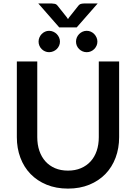

<svg xmlns="http://www.w3.org/2000/svg" viewBox="-20 -1072 780 1100"><path d="M369.5 -94.5Q411 -94.5 443.8 -108.5Q476.5 -122.5 499.2 -147.5Q522 -172.5 534 -207.8Q546 -243 546 -286V-720H662.5V-286Q662.5 -222.5 642.2 -168.5Q622 -114.5 584 -75.2Q546 -36 491.8 -13.8Q437.5 8.5 369.5 8.5Q301.5 8.5 247.2 -13.8Q193 -36 155 -75.2Q117 -114.5 96.8 -168.5Q76.5 -222.5 76.5 -286V-720H193.5V-286.5Q193.5 -243.5 205.5 -208.2Q217.5 -173 240 -147.8Q262.5 -122.5 295.2 -108.5Q328 -94.5 369.5 -94.5ZM539.5 -1052 419.5 -915H319.5L199.5 -1052H277.5Q284 -1052 293.8 -1050Q303.5 -1048 310.5 -1038.5L363 -972.5Q367 -967 369.5 -962.5Q372 -967 376 -972.5L428 -1038Q435.5 -1048 445 -1050Q454.5 -1052 461.5 -1052ZM323.5 -833.5Q323.5 -821 318.5 -810Q313.5 -799 305 -790.8Q296.5 -782.5 285 -777.8Q273.5 -773 261 -773Q249 -773 238 -777.8Q227 -782.5 218.8 -790.8Q210.5 -799 205.8 -810Q201 -821 201 -833.5Q201 -846 205.8 -857.2Q210.5 -868.5 218.8 -877Q227 -885.5 238 -890.5Q249 -895.5 261 -895.5Q273.5 -895.5 285 -890.5Q296.5 -885.5 305 -877Q313.5 -868.5 318.5 -857.2Q323.5 -846 323.5 -833.5ZM538 -833.5Q538 -821 533 -810Q528 -799 519.8 -790.8Q511.5 -782.5 500.5 -777.8Q489.5 -773 477 -773Q464 -773 453 -777.8Q442 -782.5 433.5 -790.8Q425 -799 420.2 -810Q415.5 -821 415.5 -833.5Q415.5 -846 420.2 -857.2Q425 -868.5 433.5 -877Q442 -885.5 453 -890.5Q464 -895.5 477 -895.5Q489.5 -895.5 500.5 -890.5Q511.5 -885.5 519.8 -877Q528 -868.5 533 -857.2Q538 -846 538 -833.5Z"/></svg>

Font: Lato SemiBold
Style: Regular
Weight: 600
Designer: Lukasz Dziedzic with Adam Twardoch and Botio Nikoltchev
Foundry: tyPoland Lukasz Dziedzic
Version: Version 2.015; 2015-08-06; http://www.latofonts.com/